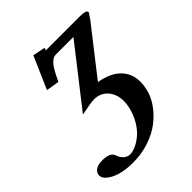

<svg xmlns="http://www.w3.org/2000/svg" viewBox="-200 -565 898 898"><g transform="rotate(-45 249.5 -115.5)"><path d="M236.8 -439.9Q235.4 -433.1 232.9 -433.1H460Q502 -433.1 502 -418.9V-416Q501.5 -414.1 481.9 -386.2L301.8 -155.8Q370.6 -144.5 407.2 -108.2Q443.8 -71.8 443.8 -16.1Q443.8 5.9 438 29.8Q429.7 66.9 405.8 101.8Q381.8 136.7 345.9 164.8Q310.1 192.9 259.5 210Q209 227.1 152.8 227.1Q84 227.1 40.5 205.6Q-2.9 184.1 -2.9 157.2V150.9Q6.8 117.2 56.2 117.2Q83 117.2 98.1 123.8Q113.3 130.4 119.1 147Q125 164.6 138.2 177.2Q151.4 189.9 169.9 189.9Q187 189.9 207.8 180.7Q228.5 171.4 250.7 153.3Q272.9 135.3 292.2 103.3Q311.5 71.3 320.8 30.8Q325.2 10.7 325.2 -6.8Q325.2 -53.2 299.3 -82.5Q273.4 -111.8 231.9 -111.8Q211.9 -111.8 145 -98.1L370.1 -386.2H252Q235.4 -386.2 217 -366.2Q198.7 -346.2 171.9 -287.1L106.9 -297.9L176.8 -458L238.8 -445.8Q236.8 -441.9 236.8 -439.9Z"/></g></svg>

Font: Linux Libertine G
Style: Semibold Italic
Weight: 600
Italic angle: -11.5°
Designer: Philipp H. Poll
Foundry: Philipp H. Poll
Version: Version 5.1.1